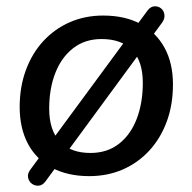

<svg xmlns="http://www.w3.org/2000/svg" viewBox="-20 -546 605 605"><path d="M261 9Q193 9 143.5 -17.5Q94 -44 68 -93Q42 -142 42 -209Q42 -272 61.5 -325Q81 -378 116.5 -416.5Q152 -455 200 -476Q248 -497 305 -497Q374 -497 423 -470.5Q472 -444 498.5 -395.5Q525 -347 525 -280Q525 -216 505.5 -163Q486 -110 450.5 -71.5Q415 -33 367 -12Q319 9 261 9ZM265 -64Q318 -64 355 -93Q392 -122 411 -172Q430 -222 430 -285Q430 -353 396.5 -388Q363 -423 300 -423Q248 -423 211 -394.5Q174 -366 154.5 -316.5Q135 -267 135 -204Q135 -135 169 -99.5Q203 -64 265 -64ZM123 26Q114 38 102 39Q90 40 80.5 33Q71 26 68.5 13.5Q66 1 76 -12L445 -513Q454 -525 466 -526Q478 -527 487 -520Q496 -513 498 -500.5Q500 -488 491 -475Z"/></svg>

Font: Nunito ExtraLight SemiBold
Style: Italic
Weight: 600
Italic angle: -9°
Version: Version 3.602